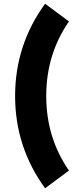

<svg xmlns="http://www.w3.org/2000/svg" viewBox="-20 -805 407 1030"><path d="M222 205Q61 -16 61 -290Q61 -564 222 -785L350 -690Q228 -514 228 -290Q228 -66 350 110Z"/></svg>

Font: Oxanium ExtraLight ExtraBold
Style: Regular
Weight: 800
Version: Version 2.000